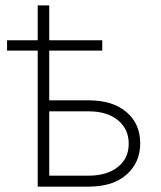

<svg xmlns="http://www.w3.org/2000/svg" viewBox="-20 -696 602 716"><path d="M6.3 -507.3V-545.9H120.6V-675.8H163.6V-545.9H361.3V-507.3H163.6V-321.8H311Q400.9 -321.8 451.9 -277.8Q502.9 -233.9 502.9 -161.6Q502.9 -89.8 451.9 -44.9Q400.9 0 311 0H120.6V-507.3ZM163.6 -280.8V-41H311Q378.9 -41 419.4 -73.2Q460 -105.5 460 -160.2Q460 -215.3 419.4 -248Q378.9 -280.8 311 -280.8Z"/></svg>

Font: Inter Extra Light
Style: Regular
Weight: 200
Designer: Rasmus Andersson
Foundry: rsms
Version: Version 4.000;git-3c8e0fc